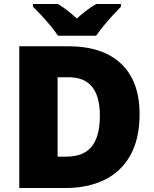

<svg xmlns="http://www.w3.org/2000/svg" viewBox="-20 -947 774 967"><path d="M683 -372Q683 -248 636.5 -165Q590 -82 506 -41Q422 0 308 0H77V-714H324Q497 -714 590 -626Q683 -538 683 -372ZM483 -365Q483 -558 326 -558H270V-158H313Q401 -158 442 -209Q483 -260 483 -365ZM272 -767Q257 -790 234.5 -817Q212 -844 188.5 -869.5Q165 -895 146 -913V-927H272Q298 -911 319.5 -894Q341 -877 367 -854Q393 -877 416 -894.5Q439 -912 465 -927H589V-913Q572 -896 548.5 -870.5Q525 -845 502.5 -817.5Q480 -790 464 -767Z"/></svg>

Font: Noto Sans Lao Black
Style: Regular
Weight: 900
Designer: Monotype Design Team
Foundry: Monotype Imaging Inc.
Version: Version 2.003; ttfautohint (v1.8.4.7-5d5b)